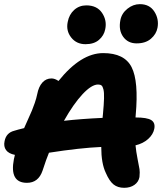

<svg xmlns="http://www.w3.org/2000/svg" viewBox="-22 -895 808 925"><path d="M636.2 -686Q594.2 -686 571.3 -718Q548.3 -750 558.1 -798.8Q564.5 -831.1 592 -853Q619.6 -875 651.9 -875Q698.7 -875 721.7 -839.1Q744.6 -803.2 736.8 -761.2Q731 -730.5 705.1 -708.3Q679.2 -686 636.2 -686ZM390.1 -682.1Q346.2 -682.1 320.8 -714.6Q295.4 -747.1 304.2 -789.1Q311 -825.2 335.4 -847.2Q359.9 -869.1 394 -869.1Q445.3 -869.1 469.7 -832.8Q494.1 -796.4 484.9 -753.9Q479 -723.6 454.8 -702.9Q430.7 -682.1 390.1 -682.1ZM576.2 9.8Q545.4 9.8 525.1 -6.3Q504.9 -22.5 487.8 -62Q465.8 -107.4 465.8 -187Q363.8 -182.6 213.9 -159.2Q201.7 -130.4 183.1 -73.2Q163.1 -14.2 107.9 -14.2Q22.9 -14.2 44.9 -127.9Q45.9 -131.3 47.4 -138.4Q48.8 -145.5 49.8 -148.9Q19.5 -154.8 7.1 -172.1Q-5.4 -189.5 0 -214.8Q7.8 -255.4 46.9 -265.1Q62 -270 94.2 -277.8Q99.1 -289.1 112.5 -318.8Q126 -348.6 131.8 -362.5Q137.7 -376.5 145.5 -398.9Q153.3 -421.4 157.2 -440.9Q164.1 -477.1 181.9 -497.1Q199.7 -517.1 226.1 -517.1Q242.2 -517.1 259.8 -504.9Q367.7 -639.2 475.1 -639.2Q577.6 -639.2 612.1 -571.3Q646.5 -503.4 631.8 -340.8Q631.8 -338.9 631.3 -335Q630.9 -331.1 630.9 -329.1Q687 -329.1 707 -316.2Q727.1 -303.2 721.2 -273.9Q715.8 -247.1 691.7 -225.3Q667.5 -203.6 630.9 -194.8Q633.8 -164.6 640.9 -128.4Q647.9 -92.3 650.1 -79.8Q652.3 -67.4 649.9 -42Q645.5 -18.1 625.5 -4.2Q605.5 9.8 576.2 9.8ZM450.2 -487.8Q419.4 -487.8 375.7 -441.2Q332 -394.5 286.1 -313Q367.7 -322.3 472.2 -327.1Q472.7 -330.1 473.1 -336.7Q473.6 -343.3 474.1 -346.2Q478.5 -393.1 479.2 -421.4Q480 -449.7 476.3 -464.4Q472.7 -479 466.8 -483.4Q460.9 -487.8 450.2 -487.8Z"/></svg>

Font: Shantell Sans Irregular Bouncy
Style: Bold Italic
Weight: 700
Italic angle: -11.31°
Designer: Stephen Nixon, Anya Danilova, Shantell Martin
Foundry: Arrow Type
Version: Version 1.006;[9816181b4]